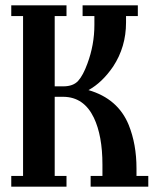

<svg xmlns="http://www.w3.org/2000/svg" viewBox="-20 -696 596 716"><path d="M460 -230Q489 -158 489 -68V-40H533V0H318V-40H362V-82Q362 -190 330 -257Q293 -334 217 -335H215H184V-40H228V0H22V-40H66V-636H22V-676H228V-636H184V-374H212H216Q253 -374 271.5 -394.5Q290 -415 306 -459Q332 -529 332 -603V-636H288V-676H494V-636H450V-612Q450 -521 402 -448Q361 -388 310 -360Q420 -328 460 -230Z"/></svg>

Font: Triodion Unicode
Style: Normal
Weight: 400
Version: Version 1.1